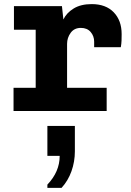

<svg xmlns="http://www.w3.org/2000/svg" viewBox="-20 -541 640 936"><path d="M46 0V-113H154V-396H48V-511H282L289 -446Q304 -478 339 -499.5Q374 -521 427 -521Q496 -521 534.5 -481Q573 -441 573 -375Q573 -359 572.5 -343.5Q572 -328 569 -311H439V-338Q439 -365 422 -385Q405 -405 374 -405Q342 -405 324.5 -381Q307 -357 307 -327V-113H500V0ZM211 375V359Q271 296 271 219H211V73H345V197Q345 247 328.5 293.5Q312 340 280 375Z"/></svg>

Font: Chivo Mono
Style: Bold
Weight: 700
Monospace: yes
Designer: Hector Gatti
Foundry: Omnibus-Type
Version: Version 1.008; ttfautohint (v1.8.4.7-5d5b)